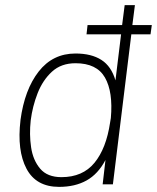

<svg xmlns="http://www.w3.org/2000/svg" viewBox="-20 -720 613 750"><path d="M322 -622H457L467 -700H507L497 -622H573L568 -586H493L421 0H381L392 -95Q363 -40 318 -15Q273 10 211 10Q121 10 83.5 -61Q46 -132 60 -250V-251Q76 -370 131 -440.5Q186 -511 275 -511Q337 -511 376 -486Q415 -461 431 -406L453 -586H318ZM275 -473Q219 -473 183 -440Q147 -407 127 -356Q107 -305 100 -250Q94 -195 101.5 -144.5Q109 -94 137 -61Q165 -28 220 -28Q303 -28 349 -84Q395 -140 410 -241L413 -259Q422 -361 390 -417Q358 -473 275 -473Z"/></svg>

Font: Haskoy ExtraLight
Style: Italic
Weight: 200
Designer: Ertekin Erdin
Foundry: Ertekin Erdin
Version: Version 2.000; ttfautohint (v1.8.4.7-5d5b)